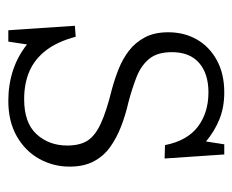

<svg xmlns="http://www.w3.org/2000/svg" viewBox="-70 -488 572 473"><g transform="rotate(90 216.5 -252.0)"><path d="M55 14 44 -150 71 -152Q83 -107 104.5 -79Q126 -51 156 -38Q186 -25 225 -25Q283 -25 311 -55.5Q339 -86 339 -131Q339 -162 327 -181Q315 -200 284.5 -214Q254 -228 201 -241Q175 -248 150 -258Q125 -268 105 -283.5Q85 -299 72.5 -322.5Q60 -346 60 -380Q60 -419 77.5 -450Q95 -481 128.5 -499.5Q162 -518 208 -518Q245 -518 274.5 -506Q304 -494 329 -473L336 -518H361L371 -371L338 -372Q327 -427 292.5 -453Q258 -479 208 -479Q162 -479 135.5 -456Q109 -433 109 -389Q109 -353 125.5 -333Q142 -313 170 -302Q198 -291 232 -282Q263 -275 291.5 -264Q320 -253 342.5 -237Q365 -221 378 -196.5Q391 -172 391 -137Q391 -97 372 -62.5Q353 -28 316.5 -7Q280 14 229 14Q189 14 154 2.5Q119 -9 90 -32L83 14Z"/></g></svg>

Font: Literata 18pt ExtraLight
Style: Regular
Weight: 250
Designer: Latin by Veronika Burian and Jose Scaglione. Greek by Irene Vlachou. Cyrillic by Vera Evstafieva.
Foundry: TypeTogether
Version: Version 3.103;gftools[0.9.29]